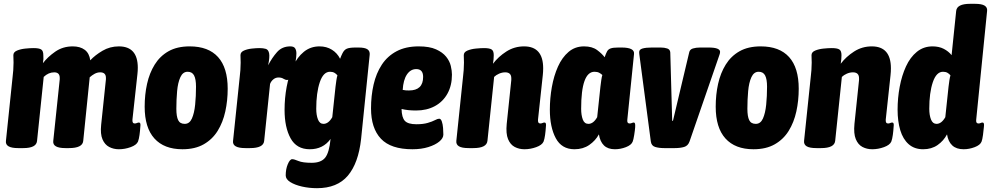

<svg xmlns="http://www.w3.org/2000/svg" viewBox="-20 -774 5192 1006"><path d="M603 8Q575 8 552 -4Q529 -16 517 -44Q505 -72 510 -120L534 -349Q535 -355 535 -358.5Q535 -362 535 -366Q535 -395 505 -395Q490 -395 476 -387.5Q462 -380 450 -369L416 -35Q412 2 341 2H323Q255 2 259 -35L292 -349Q293 -355 293 -358.5Q293 -362 293 -366Q293 -395 264 -395Q234 -395 209 -371L174 -35Q170 2 102 2H75Q7 2 11 -35L46 -371Q48 -387 49.5 -406.5Q51 -426 51 -446Q51 -455 50.5 -464.5Q50 -474 50 -485Q50 -501 69 -509Q88 -517 113 -519.5Q138 -522 156 -522Q184 -522 195.5 -515Q207 -508 207 -485Q209 -466 205 -443Q229 -475 269 -503Q309 -531 361 -531Q400 -531 424 -513Q448 -495 453 -458Q478 -485 517 -508Q556 -531 603 -531Q702 -531 702 -419Q702 -411 701.5 -402.5Q701 -394 700 -385L674 -148Q672 -127 686 -127Q692 -127 697.5 -129.5Q703 -132 708 -132Q713 -132 715 -127Q717 -122 715 -107Q714 -89 711 -67Q708 -45 703 -32Q695 -14 664.5 -3Q634 8 603 8Z M936 8Q840 8 789 -48.5Q738 -105 738 -215Q738 -278 750.5 -334.5Q763 -391 790.5 -435.5Q818 -480 863 -505.5Q908 -531 974 -531Q1072 -531 1122.5 -475Q1173 -419 1173 -309Q1173 -247 1160.5 -190Q1148 -133 1120.5 -88.5Q1093 -44 1047.5 -18Q1002 8 936 8ZM948 -125Q973 -125 985.5 -153Q998 -181 1002.5 -225.5Q1007 -270 1007 -320Q1007 -359 997 -378.5Q987 -398 963 -398Q938 -398 925 -369.5Q912 -341 908 -296.5Q904 -252 904 -204Q904 -164 913.5 -144.5Q923 -125 948 -125Z M1266 2Q1197 2 1201 -35L1236 -371Q1238 -387 1239.5 -406.5Q1241 -426 1241 -446Q1241 -455 1240.5 -464.5Q1240 -474 1240 -485Q1240 -501 1258 -509Q1276 -517 1299.5 -519.5Q1323 -522 1340 -522Q1359 -522 1372.5 -518Q1386 -514 1390 -495Q1394 -476 1385 -432Q1405 -471 1431.5 -501Q1458 -531 1501 -531Q1520 -531 1526.5 -520.5Q1533 -510 1533 -494Q1533 -477 1529 -453.5Q1525 -430 1518.5 -407.5Q1512 -385 1503.5 -370Q1495 -355 1485 -355Q1475 -355 1465 -361.5Q1455 -368 1439 -368Q1424 -368 1412 -358Q1400 -348 1395 -334L1364 -35Q1360 2 1290 2Z M1641 212Q1600 212 1562.5 203.5Q1525 195 1501 180Q1477 165 1477 145Q1477 112 1488 86Q1499 60 1511 60Q1521 60 1543.5 69.5Q1566 79 1613 79Q1662 79 1683.5 52.5Q1705 26 1712 -46Q1673 8 1603 8Q1534 8 1502.5 -49.5Q1471 -107 1471 -198Q1471 -260 1482 -319Q1493 -378 1515 -426Q1537 -474 1572 -502.5Q1607 -531 1654 -531Q1691 -531 1719 -513.5Q1747 -496 1762 -466Q1765 -473 1767.5 -480Q1770 -487 1774 -494Q1783 -513 1797.5 -519Q1812 -525 1843 -525H1858Q1892 -525 1905.5 -515.5Q1919 -506 1917 -487L1872 -46Q1858 81 1802.5 146.5Q1747 212 1641 212ZM1675 -125Q1701 -125 1721 -160L1738 -320Q1740 -337 1742.5 -353.5Q1745 -370 1748 -379Q1742 -387 1732.5 -392.5Q1723 -398 1709 -398Q1674 -398 1655.5 -343Q1637 -288 1637 -204Q1637 -171 1646 -148Q1655 -125 1675 -125Z M2141 8Q2028 8 1976 -47Q1924 -102 1924 -206Q1924 -272 1937.5 -331Q1951 -390 1980.5 -435Q2010 -480 2058 -505.5Q2106 -531 2174 -531Q2230 -531 2264.5 -515.5Q2299 -500 2317.5 -477Q2336 -454 2342 -428.5Q2348 -403 2348 -383Q2348 -326 2324.5 -283.5Q2301 -241 2258.5 -218Q2216 -195 2160 -195Q2138 -195 2119.5 -197Q2101 -199 2084 -203Q2085 -158 2101.5 -140.5Q2118 -123 2162 -123Q2197 -123 2221 -130Q2245 -137 2259 -144.5Q2273 -152 2281 -152Q2290 -152 2295 -137.5Q2300 -123 2301.5 -103.5Q2303 -84 2303 -69Q2303 -50 2282 -32.5Q2261 -15 2224.5 -3.5Q2188 8 2141 8ZM2123 -300Q2197 -300 2197 -371Q2197 -412 2161 -412Q2131 -412 2112 -383.5Q2093 -355 2090 -303Q2098 -301 2106.5 -300.5Q2115 -300 2123 -300Z M2728 8Q2700 8 2677 -4Q2654 -16 2642 -45Q2630 -74 2635 -125L2658 -345Q2659 -351 2659 -355Q2659 -359 2659 -364Q2659 -395 2627 -395Q2611 -395 2595 -388Q2579 -381 2569 -371L2534 -36Q2530 2 2460 2H2436Q2400 2 2384.5 -7.5Q2369 -17 2371 -36L2406 -371Q2408 -387 2409.5 -406.5Q2411 -426 2411 -446Q2411 -455 2410.5 -464.5Q2410 -474 2410 -485Q2410 -501 2429 -509Q2448 -517 2473 -519.5Q2498 -522 2516 -522Q2544 -522 2555.5 -515Q2567 -508 2567 -485Q2567 -463 2563 -440Q2591 -477 2633 -504Q2675 -531 2726 -531Q2826 -531 2826 -416Q2826 -398 2824 -380L2799 -148Q2797 -127 2811 -127Q2817 -127 2822.5 -129.5Q2828 -132 2833 -132Q2838 -132 2840 -127Q2842 -122 2840 -107Q2839 -89 2836 -67Q2833 -45 2828 -32Q2820 -14 2789.5 -3Q2759 8 2728 8Z M2990 8Q2923 8 2892 -50Q2861 -108 2861 -199Q2861 -259 2871.5 -318Q2882 -377 2903.5 -425Q2925 -473 2959 -502Q2993 -531 3040 -531Q3083 -531 3109 -511.5Q3135 -492 3148 -474Q3155 -494 3161 -505Q3167 -516 3180 -520.5Q3193 -525 3220 -525H3237Q3306 -525 3302 -491L3267 -148Q3264 -127 3279 -127Q3285 -127 3290.5 -129.5Q3296 -132 3301 -132Q3305 -132 3307 -127Q3309 -122 3308 -107Q3307 -92 3303 -67Q3299 -42 3295 -32Q3288 -14 3259.5 -3Q3231 8 3202 8Q3165 8 3144.5 -12Q3124 -32 3118 -70Q3100 -37 3067.5 -14.5Q3035 8 2990 8ZM3063 -125Q3089 -125 3109 -160L3126 -320Q3128 -337 3130.5 -354.5Q3133 -372 3136 -381Q3130 -387 3120 -392.5Q3110 -398 3095 -398Q3025 -398 3025 -204Q3025 -171 3033.5 -148Q3042 -125 3063 -125Z M3460 2Q3433 2 3413 -4Q3393 -10 3390 -33L3331 -480Q3330 -486 3329.5 -491.5Q3329 -497 3329 -501Q3329 -515 3347 -520Q3365 -525 3395 -525H3442Q3461 -525 3476 -520Q3491 -515 3492 -499L3502 -141H3506L3591 -499Q3594 -515 3610.5 -520Q3627 -525 3648 -525H3693Q3753 -525 3753 -502Q3753 -494 3747 -479L3593 -33Q3585 -10 3564.5 -4Q3544 2 3516 2Z M3928 8Q3832 8 3781 -48.5Q3730 -105 3730 -215Q3730 -278 3742.5 -334.5Q3755 -391 3782.5 -435.5Q3810 -480 3855 -505.5Q3900 -531 3966 -531Q4064 -531 4114.5 -475Q4165 -419 4165 -309Q4165 -247 4152.5 -190Q4140 -133 4112.5 -88.5Q4085 -44 4039.5 -18Q3994 8 3928 8ZM3940 -125Q3965 -125 3977.5 -153Q3990 -181 3994.5 -225.5Q3999 -270 3999 -320Q3999 -359 3989 -378.5Q3979 -398 3955 -398Q3930 -398 3917 -369.5Q3904 -341 3900 -296.5Q3896 -252 3896 -204Q3896 -164 3905.5 -144.5Q3915 -125 3940 -125Z M4550 8Q4522 8 4499 -4Q4476 -16 4464 -45Q4452 -74 4457 -125L4480 -345Q4481 -351 4481 -355Q4481 -359 4481 -364Q4481 -395 4449 -395Q4433 -395 4417 -388Q4401 -381 4391 -371L4356 -36Q4352 2 4282 2H4258Q4222 2 4206.5 -7.5Q4191 -17 4193 -36L4228 -371Q4230 -387 4231.5 -406.5Q4233 -426 4233 -446Q4233 -455 4232.5 -464.5Q4232 -474 4232 -485Q4232 -501 4251 -509Q4270 -517 4295 -519.5Q4320 -522 4338 -522Q4366 -522 4377.5 -515Q4389 -508 4389 -485Q4389 -463 4385 -440Q4413 -477 4455 -504Q4497 -531 4548 -531Q4648 -531 4648 -416Q4648 -398 4646 -380L4621 -148Q4619 -127 4633 -127Q4639 -127 4644.5 -129.5Q4650 -132 4655 -132Q4660 -132 4662 -127Q4664 -122 4662 -107Q4661 -89 4658 -67Q4655 -45 4650 -32Q4642 -14 4611.5 -3Q4581 8 4550 8Z M4817 8Q4771 8 4741 -18.5Q4711 -45 4697 -92Q4683 -139 4683 -199Q4683 -260 4694 -319Q4705 -378 4727 -426Q4749 -474 4784 -502.5Q4819 -531 4866 -531Q4900 -531 4925 -518Q4950 -505 4966 -485L4990 -717Q4994 -754 5063 -754H5088Q5124 -754 5139 -744.5Q5154 -735 5152 -717L5095 -148Q5092 -127 5107 -127Q5113 -127 5118 -129.5Q5123 -132 5128 -132Q5133 -132 5135 -127Q5137 -122 5135 -107Q5134 -92 5130.5 -67Q5127 -42 5123 -32Q5116 -14 5087 -3Q5058 8 5029 8Q4991 8 4969.5 -12Q4948 -32 4942 -70Q4924 -36 4892.5 -14Q4861 8 4817 8ZM4887 -125Q4913 -125 4933 -160L4950 -320Q4952 -337 4954.5 -353.5Q4957 -370 4960 -379Q4954 -387 4944.5 -392.5Q4935 -398 4921 -398Q4886 -398 4867.5 -343Q4849 -288 4849 -204Q4849 -171 4858 -148Q4867 -125 4887 -125Z"/></svg>

Font: Asap Condensed Condensed ExtraBold
Style: Italic
Weight: 800
Width: 3
Italic angle: -6°
Designer: Pablo Cosgaya
Foundry: Omnibus-Type
Version: Version 3.001; ttfautohint (v1.8.4.7-5d5b)